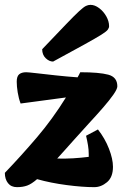

<svg xmlns="http://www.w3.org/2000/svg" viewBox="-30 -760 517 792"><path d="M40 12Q16 12 3 -4.5Q-10 -21 -10 -47Q58 -118 122 -193Q186 -268 242 -358L55 -333Q47 -354 43 -379Q39 -404 39 -423Q39 -445 49 -453.5Q59 -462 78 -462Q86 -462 120.5 -458Q155 -454 201 -449Q247 -444 290 -441Q296 -451 301 -462Q379 -462 416.5 -452Q454 -442 454 -404Q454 -393 438 -370Q422 -347 395.5 -316.5Q369 -286 337.5 -252Q306 -218 276 -184Q256 -161 238.5 -142Q221 -123 206 -106Q239 -105 271.5 -107Q304 -109 336 -113Q336 -119 336 -125Q336 -142 333 -160.5Q330 -179 325 -200L374 -226Q403 -189 419.5 -146.5Q436 -104 436 -72Q436 -29 411.5 -8.5Q387 12 359 12Q311 12 245.5 3.5Q180 -5 123 -21Q100 -1 82 5.5Q64 12 40 12ZM189 -506Q173 -506 158.5 -520Q144 -534 144 -557Q207 -623 242.5 -660Q278 -697 296.5 -714Q315 -731 324.5 -735.5Q334 -740 343 -740Q361 -740 379 -726.5Q397 -713 408.5 -692.5Q420 -672 420 -652Q420 -645 414.5 -637.5Q409 -630 387.5 -616.5Q366 -603 319 -577Q272 -551 189 -506Z"/></svg>

Font: Petrona Black
Style: Italic
Weight: 900
Italic angle: -9°
Designer: Ringo R. Seeber
Foundry: Ringo R. Seeber
Version: Version 2.001; ttfautohint (v1.8.3)